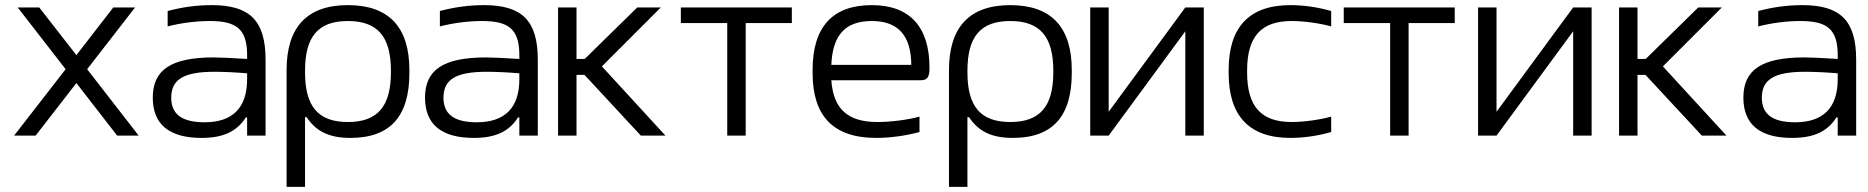

<svg xmlns="http://www.w3.org/2000/svg" viewBox="-20 -529 7286 749"><path d="M49 -500 236 -259 35 0H119L278 -205L437 0H521L320 -259L507 -500H422L278 -314L133 -500Z M806 -509C747 -509 690 -501 634 -486V-426C689 -440 747 -447 798 -447C902 -447 944 -416 944 -314V-299C882 -303 838 -305 814 -305C645 -305 576 -255 576 -148C576 -44 640 9 766 9C851 9 904 -16 939 -71H944V0H1016V-296C1016 -449 954 -509 806 -509ZM648 -148C648 -220 698 -249 817 -249C848 -249 898 -247 944 -243V-220C944 -108 887 -52 778 -52C686 -52 648 -86 648 -148Z M1577 -244V-256C1577 -422 1498 -509 1337 -509C1177 -509 1098 -422 1098 -256V200H1170V-72H1176C1211 -20 1259 9 1347 9C1503 9 1577 -76 1577 -244ZM1170 -247V-253C1170 -385 1220 -447 1337 -447C1454 -447 1505 -385 1505 -253V-247C1505 -115 1454 -53 1337 -53C1220 -53 1170 -115 1170 -247Z M1868 -509C1809 -509 1752 -501 1696 -486V-426C1751 -440 1809 -447 1860 -447C1964 -447 2006 -416 2006 -314V-299C1944 -303 1900 -305 1876 -305C1707 -305 1638 -255 1638 -148C1638 -44 1702 9 1828 9C1913 9 1966 -16 2001 -71H2006V0H2078V-296C2078 -449 2016 -509 1868 -509ZM1710 -148C1710 -220 1760 -249 1879 -249C1910 -249 1960 -247 2006 -243V-220C2006 -108 1949 -52 1840 -52C1748 -52 1710 -86 1710 -148Z M2157 -500V0H2229V-237H2260L2480 0H2576L2328 -270L2558 -500H2466L2261 -299H2229V-500Z M2817 0H2889V-439H3069V-500H2636V-439H2817Z M3606 -265C3606 -422 3531 -509 3381 -509C3226 -509 3150 -422 3150 -256V-244C3150 -77 3230 9 3398 9C3451 9 3512 1 3567 -14V-74C3520 -61 3452 -53 3403 -53C3287 -53 3231 -104 3223 -216H3571C3599 -216 3606 -229 3606 -265ZM3223 -276C3228 -392 3277 -447 3381 -447C3486 -447 3534 -388 3535 -276Z M4161 -244V-256C4161 -422 4082 -509 3921 -509C3761 -509 3682 -422 3682 -256V200H3754V-72H3760C3795 -20 3843 9 3931 9C4087 9 4161 -76 4161 -244ZM3754 -247V-253C3754 -385 3804 -447 3921 -447C4038 -447 4089 -385 4089 -253V-247C4089 -115 4038 -53 3921 -53C3804 -53 3754 -115 3754 -247Z M4233 0H4305L4604 -407V0H4676V-500H4604L4305 -93V-500H4233Z M4773 -256V-244C4773 -78 4852 9 5014 9C5065 9 5122 1 5173 -14V-74C5126 -61 5064 -53 5019 -53C4899 -53 4845 -114 4845 -247V-253C4845 -386 4899 -447 5019 -447C5064 -447 5126 -439 5173 -426V-486C5122 -501 5065 -509 5014 -509C4852 -509 4773 -422 4773 -256Z M5403 0H5475V-439H5655V-500H5222V-439H5403Z M5746 0H5818L6117 -407V0H6189V-500H6117L5818 -93V-500H5746Z M6296 -500V0H6368V-237H6399L6619 0H6715L6467 -270L6697 -500H6605L6400 -299H6368V-500Z M7011 -509C6952 -509 6895 -501 6839 -486V-426C6894 -440 6952 -447 7003 -447C7107 -447 7149 -416 7149 -314V-299C7087 -303 7043 -305 7019 -305C6850 -305 6781 -255 6781 -148C6781 -44 6845 9 6971 9C7056 9 7109 -16 7144 -71H7149V0H7221V-296C7221 -449 7159 -509 7011 -509ZM6853 -148C6853 -220 6903 -249 7022 -249C7053 -249 7103 -247 7149 -243V-220C7149 -108 7092 -52 6983 -52C6891 -52 6853 -86 6853 -148Z"/></svg>

Font: LT Wave Text Light
Style: Regular
Weight: 300
Designer: Daniel Lyons
Version: Version 2.5 (Glyphs App)